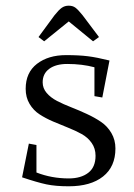

<svg xmlns="http://www.w3.org/2000/svg" viewBox="-20 -651 473 679"><path d="M58.1 -23.9 82 -143.1 108.9 -138.2V-41Q162.6 -20 223.1 -20Q266.1 -20 292 -39.8Q317.9 -59.6 317.9 -100.1Q317.9 -126 304.2 -145.5Q290.5 -165 268.8 -177Q247.1 -189 220.7 -199.5Q194.3 -210 168 -221.2Q141.6 -232.4 119.9 -246.6Q98.1 -260.7 84.5 -283.7Q70.8 -306.6 70.8 -336.9Q70.8 -394.5 110.8 -425.3Q150.9 -456.1 213.9 -456.1Q259.3 -456.1 290.8 -452.1Q322.3 -448.2 367.2 -437L341.8 -306.2L314 -311V-413.1Q270.5 -424.8 217.8 -424.8Q177.7 -424.8 154.3 -407.7Q130.9 -390.6 130.9 -359.9Q130.9 -338.9 145 -322.3Q159.2 -305.7 181.9 -293.9Q204.6 -282.2 232.2 -271.5Q259.8 -260.7 287.1 -248Q314.5 -235.4 337.2 -220Q359.9 -204.6 374 -180.4Q388.2 -156.2 388.2 -126Q388.2 -61.5 344.5 -26.9Q300.8 7.8 223.1 7.8Q176.8 7.8 144.3 1Q111.8 -5.9 58.1 -23.9ZM116.2 -520 172.9 -597.2Q188 -616.2 198.5 -623.5Q209 -630.9 223.1 -630.9Q237.3 -630.9 246.8 -623.8Q256.3 -616.7 272 -597.2L330.1 -520L309.1 -504.9L223.1 -575.2L136.2 -504.9Z"/></svg>

Font: Dehuti Alt
Style: Book
Weight: 400
Version: Version 1.2